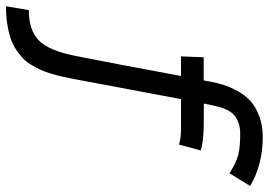

<svg xmlns="http://www.w3.org/2000/svg" viewBox="-170 -586 885 632"><g transform="rotate(90 272.0 -269.5)"><path d="M216.3 -74.2Q211.4 -50.3 207.8 -33.2Q204.1 -16.1 197.8 4.9Q191.4 25.9 184.6 40.5Q177.7 55.2 167.5 71.8Q157.2 88.4 144.8 99.6Q132.3 110.8 115.5 121.6Q98.6 132.3 78.6 138.7Q58.6 145 32.7 148.9Q6.8 152.8 -23.9 152.8L-11.2 77.6Q54.2 77.6 87.9 45.4Q121.6 13.2 139.2 -74.2Q167 -213.9 205.6 -423.3H141.1L144 -498H220.2Q220.7 -500.5 221.9 -507.3Q223.1 -514.2 224.1 -519.5Q229 -544.4 235.4 -564.7Q241.7 -585 255.6 -610.1Q269.5 -635.3 288.1 -652.1Q306.6 -668.9 337.4 -680.7Q368.2 -692.4 406.7 -692.4Q497.1 -692.4 567.9 -650.9L525.9 -583Q489.3 -606 463.9 -612.1Q438.5 -618.2 396 -618.2Q375 -618.2 359.4 -612.3Q343.8 -606.4 334.2 -598.1Q324.7 -589.8 317.6 -575.4Q310.5 -561 307.4 -548.8Q304.2 -536.6 300.3 -517.6L296.4 -498.5Q312.5 -498.5 334.5 -498.3Q356.4 -498 374.5 -498Q424.8 -496.6 450.7 -488.3L431.2 -416.5Q411.6 -423.3 379.4 -423.3H281.7Q275.9 -393.1 259.3 -304Q242.7 -214.8 229.5 -145Q216.3 -75.2 216.3 -74.2Z"/></g></svg>

Font: Fantasque Sans Mono
Style: Italic
Weight: 400
Italic angle: -11°
Monospace: yes
Designer: Jany Belluz
Version: Version 1.8.0 ; ttfautohint (v1.8.2)